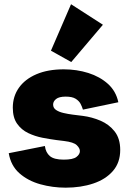

<svg xmlns="http://www.w3.org/2000/svg" viewBox="-20 -866 609 900"><path d="M287.6 13.7Q226.1 13.7 168.5 -2.4Q110.8 -18.6 70.8 -54Q30.8 -89.4 21 -147.9L190.4 -181.6Q194.3 -150.9 213.9 -134.3Q233.4 -117.7 278.8 -117.7Q321.8 -117.7 338.1 -130.1Q354.5 -142.6 354.5 -157.7Q354.5 -171.4 339.8 -185.5Q325.2 -199.7 280.3 -205.1L244.6 -209.5Q214.8 -213.4 179.4 -220.2Q144 -227.1 112.3 -242.2Q80.6 -257.3 60.3 -285.9Q40 -314.5 40 -361.3Q40 -414.1 68.6 -454.6Q97.2 -495.1 150.9 -518.1Q204.6 -541 278.8 -541Q339.8 -541 394 -523.9Q448.2 -506.8 486.1 -472.7Q523.9 -438.5 534.7 -386.7L368.7 -352.1Q365.2 -364.7 357.9 -378.9Q350.6 -393.1 334.5 -403.1Q318.4 -413.1 288.1 -413.1Q256.8 -413.1 242.9 -401.9Q229 -390.6 229 -376Q229 -359.9 242.7 -350.6Q256.3 -341.3 277.6 -336.4Q298.8 -331.5 321.3 -328.6L368.2 -322.8Q410.6 -317.4 450.9 -300.3Q491.2 -283.2 517.3 -250Q543.5 -216.8 543.5 -163.1Q543.5 -104 509.5 -64.7Q475.6 -25.4 417.5 -5.9Q359.4 13.7 287.6 13.7ZM314 -575.2 218.8 -628.4 313 -846.2 462.4 -750Z"/></svg>

Font: Schibsted Grotesk Black
Style: Regular
Weight: 900
Designer: Bakken & Baeck AS, Henrik Kongsvoll
Foundry: Schibsted ASA
Version: Version 1.100;gftools[0.9.25]